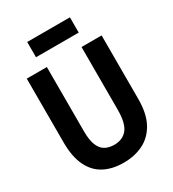

<svg xmlns="http://www.w3.org/2000/svg" viewBox="-230 -1098 1122 1242"><g transform="rotate(-30 330.5 -477.5)"><path d="M324 17Q239 17 178 -15.5Q117 -48 84 -116.5Q51 -185 51 -292V-768H201V-287Q201 -222 216.5 -184Q232 -146 260.5 -130Q289 -114 329 -114Q391 -114 425.5 -156Q460 -198 460 -302V-768H610V-294Q610 -185 573 -116.5Q536 -48 471.5 -15.5Q407 17 324 17ZM491 -972V-858H172V-972Z"/></g></svg>

Font: Yaldevi
Style: Bold
Weight: 700
Designer: Sol Matas, Rajitha Manaperi, Kosala Senevirathne
Foundry: Mooniak
Version: Version 1.100